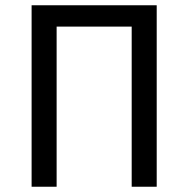

<svg xmlns="http://www.w3.org/2000/svg" viewBox="-20 -709 715 729"><path d="M100 -689V0H195V-608H480V0H575V-689Z"/></svg>

Font: Fira Sans
Style: Regular
Weight: 400
Designer: Carrois Corporate & Edenspiekermann AG
Foundry: Carrois Corporate GbR & Edenspiekermann AG
Version: Version 4.203